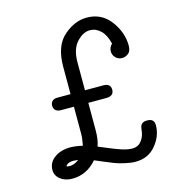

<svg xmlns="http://www.w3.org/2000/svg" viewBox="-96 -699 717 785"><g transform="rotate(-15 262.5 -306.5)"><path d="M44.9 -51.8Q44.9 -82.5 71.5 -102.3Q98.1 -122.1 139.2 -122.1Q161.1 -122.1 190.9 -115.2Q196.8 -145 196.8 -164.1V-278.8H141.1Q112.3 -279.8 111.8 -306.2Q111.8 -317.4 119.4 -324.7Q127 -332 141.1 -332H196.8V-448.2Q196.8 -536.1 243.4 -576.7Q290 -617.2 340.8 -617.2Q403.8 -617.2 440.9 -567.6Q478 -518.1 478 -461.9Q478 -439 465.6 -429.4Q453.1 -419.9 439 -419.9Q423.8 -419.9 412.4 -430.9Q400.9 -441.9 400.9 -458Q400.9 -474.1 414.1 -487.8Q405.3 -525.9 385.3 -544.9Q365.2 -564 340.8 -564Q311 -564 284.4 -534.9Q257.8 -505.9 257.8 -450.2V-332H335Q365.7 -332 366.2 -306.2Q366.2 -279.3 335 -278.8H257.8V-163.1Q257.8 -123 248 -96.2Q249 -96.2 284.4 -81.1Q319.8 -65.9 343 -58.8Q366.2 -51.8 383.8 -51.8Q407.7 -51.8 420.9 -67.9Q434.1 -84 438 -105Q438 -106.9 439.5 -116.5Q440.9 -126 442.4 -131.1Q443.8 -136.2 450.4 -141.6Q457 -147 469.2 -147H472.2Q501 -147 501 -119.1Q501 -74.2 469 -35.2Q437 3.9 382.8 3.9Q362.8 3.9 337.4 -2Q312 -7.8 296.4 -13.9Q280.8 -20 253.4 -31.5Q226.1 -43 219.2 -45.9Q176.3 3.9 115.2 3.9Q85.4 3.9 65.2 -11.5Q44.9 -26.9 44.9 -51.8ZM104 -50.8Q111.8 -48.8 118.2 -48.8Q137.2 -48.8 157.2 -64Q143.1 -65.9 137.2 -65.9Q111.8 -65.9 104 -50.8Z"/></g></svg>

Font: CMU Typewriter Text
Style: Light
Weight: 200
Version: Version 0.7.0